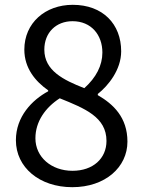

<svg xmlns="http://www.w3.org/2000/svg" viewBox="-20 -764 595 797"><path d="M280 13C417 13 509 -70 509 -176C509 -277 450 -332 386 -369V-374C429 -408 483 -474 483 -551C483 -664 407 -744 282 -744C168 -744 81 -669 81 -558C81 -481 127 -426 180 -389V-385C113 -349 46 -280 46 -182C46 -69 144 13 280 13ZM330 -398C243 -432 164 -471 164 -558C164 -629 213 -676 281 -676C359 -676 405 -619 405 -546C405 -492 379 -442 330 -398ZM281 -55C193 -55 127 -112 127 -190C127 -260 169 -318 228 -356C332 -314 422 -278 422 -179C422 -106 366 -55 281 -55Z"/></svg>

Font: Noto Sans CJK HK
Style: Regular
Weight: 400
Designer: Ryoko NISHIZUKA 西塚涼子 (kana, bopomofo & ideographs); Paul D. Hunt (Latin, Greek & Cyrillic); Sandoll Communications 산돌커뮤니
Foundry: Adobe
Version: Version 2.004;hotconv 1.0.118;makeotfexe 2.5.65603